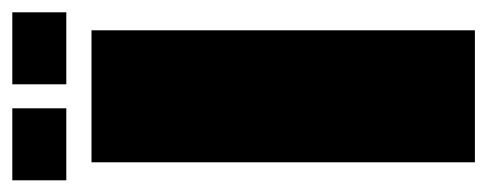

<svg xmlns="http://www.w3.org/2000/svg" viewBox="-266 -546 811 320"><g transform="rotate(-90 140.0 -385.5)"><path d="M30 0V-639H250V0H30ZM0 -681H120V-771H0ZM160 -681H280V-771H160Z"/></g></svg>

Font: Banana Brick
Style: Regular
Weight: 400
Designer: artmaker
Foundry: artmaker
Version: Version 4.000 2011 initial release